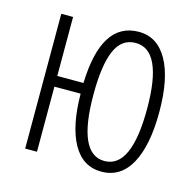

<svg xmlns="http://www.w3.org/2000/svg" viewBox="-86 -629 745 729"><g transform="rotate(15 286.5 -265.0)"><path d="M268.1 -266.1Q268.1 -32.2 373 -32.2Q479 -32.2 479 -266.1Q479 -496.1 373 -496.1Q317.9 -496.1 293 -438.5Q268.1 -380.9 268.1 -266.1ZM526.9 -266.1Q526.9 -133.8 487.3 -62Q447.8 9.8 372.1 9.8Q298.8 9.8 259.8 -60.1Q221.2 -129.4 220.2 -255.9H117.2V0H70.8V-529.8H117.2V-297.9H220.2Q227.5 -540 374 -540Q446.8 -540 486.8 -468.8Q526.9 -397.5 526.9 -266.1Z"/></g></svg>

Font: Germano
Style: Regular
Weight: 300
Width: 3
Foundry: Ascender Corporation
Version: Version 1.10; ttfautohint (v1.5)